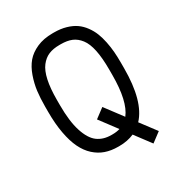

<svg xmlns="http://www.w3.org/2000/svg" viewBox="-184 -821 968 1037"><g transform="rotate(-30 300.0 -302.0)"><path d="M305.2 -622.6H296.4Q257.3 -622.6 229.2 -610.8Q201.2 -599.1 179.7 -571.3Q158.2 -543.5 147.5 -494.1Q136.7 -444.8 136.7 -372.6V-339.8Q136.7 -238.8 157 -175.8Q177.2 -112.8 211.7 -86.9Q246.1 -61 296.9 -61H305.2Q330.1 -61 350.6 -67.4L271.5 -172.9L330.1 -216.8L411.1 -108.9Q463.4 -175.8 463.4 -339.8V-373.5Q463.4 -445.8 453.1 -495.1Q442.9 -544.4 421.6 -572Q400.4 -599.6 372.6 -611.1Q344.7 -622.6 305.2 -622.6ZM529.3 48.3 470.7 92.3 397 -5.9Q355.5 12.2 305.2 12.2H296.9Q253.9 12.2 218.8 0Q183.6 -12.2 154.3 -38.8Q125 -65.4 105.2 -106.2Q85.4 -147 74.5 -206.1Q63.5 -265.1 63.5 -339.8V-372.6Q63.5 -424.8 68.8 -467.8Q74.2 -510.7 89.6 -554.7Q105 -598.6 130.1 -628.4Q155.3 -658.2 197.5 -677Q239.7 -695.8 296.4 -695.8H305.2Q346.2 -695.8 379.6 -686Q413.1 -676.3 436.8 -659.7Q460.4 -643.1 478.5 -618.4Q496.6 -593.8 507.3 -566.9Q518.1 -540 524.9 -506.3Q531.7 -472.7 534.2 -441.2Q536.6 -409.7 536.6 -373.5V-339.8Q536.6 -133.8 456.5 -48.3Z"/></g></svg>

Font: Anka/Coder
Style: Regular
Weight: 400
Monospace: yes
Version: Version 001.100